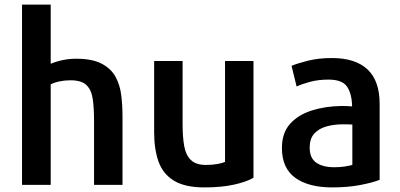

<svg xmlns="http://www.w3.org/2000/svg" viewBox="-20 -800 1742 837"><path d="M514 6V-294Q514 -341 508.5 -385.5Q503 -430 483.5 -465.5Q464 -501 423 -522.5Q382 -544 312 -544Q255 -544 201 -522V-780H76V6H201V-432Q215 -440 238.5 -445Q262 -450 287 -450Q336 -450 357.5 -428.5Q379 -407 384.5 -367.5Q390 -328 390 -274V6Z M1085 -25V-534H961V-94Q949 -89 927.5 -85Q906 -81 878 -81Q834 -81 812 -102.5Q790 -124 783 -163.5Q776 -203 776 -257V-534H652V-222Q652 -150 671 -96Q690 -42 738 -12.5Q786 17 871 17Q945 17 999.5 5Q1054 -7 1085 -25Z M1635 -16V-347Q1635 -448 1582 -497.5Q1529 -547 1427 -547Q1369 -547 1323 -535.5Q1277 -524 1251 -513L1273 -423Q1297 -434 1332.5 -443.5Q1368 -453 1412 -453Q1473 -453 1493.5 -421.5Q1514 -390 1515 -336Q1507 -337 1494.5 -337.5Q1482 -338 1469 -338Q1397 -337 1338 -318Q1279 -299 1244 -259.5Q1209 -220 1209 -155Q1209 -67 1267 -25Q1325 17 1428 17Q1496 17 1550.5 6.5Q1605 -4 1635 -16ZM1516 -81Q1501 -77 1482 -74Q1463 -71 1437 -71Q1387 -71 1358.5 -91Q1330 -111 1330 -157Q1330 -195 1349.5 -217Q1369 -239 1402 -248.5Q1435 -258 1473 -258Q1485 -258 1495.5 -258Q1506 -258 1516 -257Z"/></svg>

Font: Repo DemiBold
Style: Regular
Weight: 600
Designer: Stefan Peev
Foundry: Context Ltd
Version: Version 1.502